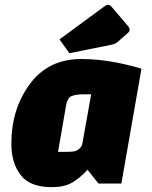

<svg xmlns="http://www.w3.org/2000/svg" viewBox="-20 -759 627 794"><path d="M565 -475 482 0H387L342 -57Q310 -22 277.5 -3.5Q245 15 194 15Q104 15 65.5 -35Q27 -85 27 -165Q27 -308 103.5 -411.5Q180 -515 316 -515Q431 -515 565 -475ZM254 -327 220 -131H249Q271 -131 283 -132.5Q295 -134 306.5 -142.5Q318 -151 321 -167L357 -369H327Q293 -369 276 -361.5Q259 -354 254 -327ZM441 -574 267 -539 226 -596 415 -735Q421 -739 428 -739Q435 -739 444 -728L507 -654Q516 -644 516 -637.5Q516 -631 513.5 -627.5Q511 -624 467 -586Q457 -577 441 -574Z"/></svg>

Font: Changa One
Style: Italic
Weight: 400
Italic angle: -12°
Designer: Eduardo Rodriguez Tunni
Foundry: Eduardo Rodriguez Tunni
Version: Version 1.003